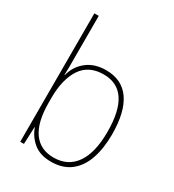

<svg xmlns="http://www.w3.org/2000/svg" viewBox="-185 -933 894 984"><g transform="rotate(30 262.5 -441.0)"><path d="M108 -575Q108 -554 108 -525.5Q108 -497 107 -476H109Q123 -533 168 -568.5Q213 -604 281 -604Q375 -604 423 -535Q471 -466 471 -333Q471 -251 449.5 -188.5Q428 -126 383 -91Q338 -56 269 -56Q205 -56 166 -87.5Q127 -119 110 -167H108L104 -66H82V-826H108ZM281 -579Q193 -579 150.5 -515Q108 -451 108 -340V-314Q108 -197 149.5 -139Q191 -81 269 -81Q354 -81 399 -145.5Q444 -210 444 -333Q444 -579 281 -579Z"/></g></svg>

Font: Noto Sans Malayalam UI SemiCondensed Thin
Style: Regular
Weight: 100
Width: 4
Designer: Jelle Bosma - Monotype Design Team
Foundry: Monotype Imaging Inc.
Version: Version 2.104; ttfautohint (v1.8.4.7-5d5b)